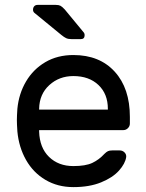

<svg xmlns="http://www.w3.org/2000/svg" viewBox="-20 -755 597 785"><path d="M326 -611Q326 -595 310 -595H273Q259 -595 250.5 -599Q242 -603 231 -612L120 -703Q115 -708 115 -715Q115 -724 120 -729.5Q125 -735 134 -735H208Q220 -735 227 -731.5Q234 -728 245 -716L321 -624Q326 -619 326 -611ZM511 -277V-250Q511 -239 503 -231Q495 -223 484 -223H140V-217Q142 -151 180.5 -113.5Q219 -76 280 -76Q330 -76 357.5 -89Q385 -102 407 -126Q415 -134 421.5 -137Q428 -140 439 -140H469Q481 -140 489 -132Q497 -124 496 -113Q492 -86 466.5 -57.5Q441 -29 393.5 -9.5Q346 10 280 10Q216 10 166 -19.5Q116 -49 86.5 -101Q57 -153 51 -218Q49 -248 49 -264Q49 -280 51 -310Q57 -372 86.5 -422Q116 -472 165.5 -501Q215 -530 280 -530Q387 -530 449 -462Q511 -394 511 -277ZM421 -307V-310Q421 -371 382.5 -407.5Q344 -444 280 -444Q222 -444 181.5 -407Q141 -370 140 -310V-307Z"/></svg>

Font: Contemporary
Style: Regular
Weight: 400
Designer: Victor Tran
Foundry: Victor Tran
Version: Version 1.100